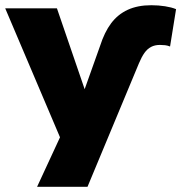

<svg xmlns="http://www.w3.org/2000/svg" viewBox="-37 -535 694 735"><path d="M346 -359Q363 -412 388.5 -446Q414 -480 452 -497.5Q490 -515 542 -515Q570 -515 595 -511Q620 -507 637 -500L614 -357Q604 -361 594.5 -362Q585 -363 575 -363Q556 -363 541.5 -355.5Q527 -348 516 -332.5Q505 -317 495 -293L298 180H105L212 -51V36L-17 -503H181L290 -185H284Z"/></svg>

Font: Nunito Sans 8pt Black
Style: Regular
Weight: 900
Version: Version 3.101;gftools[0.9.27]